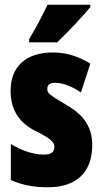

<svg xmlns="http://www.w3.org/2000/svg" viewBox="-20 -786 436 816"><path d="M364 -756V-766H182C161 -722 136 -673 104 -620V-606H223C273 -653 336 -722 364 -756ZM372 -170C372 -255 326 -304 259 -342C188 -384 181 -390 181 -408C181 -426 192 -434 215 -434C253 -434 291 -415 324 -393L364 -516C311 -547 262 -563 205 -563C90 -563 25 -503 25 -400C25 -322 60 -265 128 -231C205 -193 211 -179 211 -161C211 -138 196 -129 166 -129C116 -129 66 -150 26 -174V-21C77 2 129 10 183 10C302 10 372 -51 372 -170Z"/></svg>

Font: Noto Sans Myanmar ExtraCondensed Black
Style: Regular
Weight: 900
Width: 2
Designer: Monotype Design Team
Foundry: Monotype Imaging Inc.
Version: Version 2.107